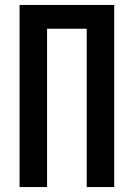

<svg xmlns="http://www.w3.org/2000/svg" viewBox="-20 -755 540 775"><path d="M59 0V-735H441V0H330V-639H170V0Z"/></svg>

Font: Iosevka Term Curly
Style: Bold
Weight: 700
Designer: Belleve Invis
Foundry: Belleve Invis
Version: Version 32.3.0